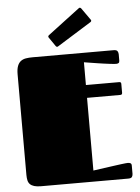

<svg xmlns="http://www.w3.org/2000/svg" viewBox="-62 -995 762 1042"><g transform="rotate(-5 319.5 -473.5)"><path d="M409.2 -456.1V-60.1Q456.5 -66.9 496.1 -72.3Q512.7 -74.7 529.5 -76.9Q546.4 -79.1 560.5 -81.1Q574.7 -83 585 -84Q595.2 -85 599.1 -85Q607.4 -85 613.3 -81.8Q619.1 -78.6 619.1 -68.8V-23.9Q619.1 -15.1 614.7 -7.6Q610.4 0 593.8 0H119.1Q96.2 0 81.8 -4.4Q67.4 -8.8 59.1 -17.1Q50.8 -25.4 47.9 -38.1Q44.9 -50.8 44.9 -67.9V-616.2Q44.9 -644 51.3 -660.9Q57.6 -677.7 69.3 -686.8Q81.1 -695.8 97.4 -698.5Q113.8 -701.2 133.8 -701.2H575.2Q591.8 -701.2 596.4 -693.6Q601.1 -686 601.1 -676.8V-642.1Q601.1 -632.3 595.9 -629.2Q590.8 -626 582.5 -626Q577.6 -626 567.6 -627Q557.6 -627.9 544.4 -629.6Q531.2 -631.3 516.1 -633.3Q501 -635.3 485.8 -637.7Q450.7 -643.1 409.2 -649.9V-525.9H590.8Q601.1 -525.9 601.1 -515.6V-466.8Q601.1 -456.1 590.8 -456.1ZM278.8 -749Q276.9 -748 275.4 -747.1Q273.9 -746.1 272.5 -746.1Q267.1 -746.1 264.2 -751L231.4 -798.8Q228.5 -802.2 228.5 -805.7Q228.5 -809.1 232.9 -813L405.8 -943.8Q409.2 -946.8 412.6 -946.8Q416 -946.8 419.9 -942.4L464.8 -878.9Q468.3 -875 468.3 -871.6Q468.3 -867.2 463.9 -864.3Z"/></g></svg>

Font: Fascinate Cyrillic
Style: Regular
Weight: 900
Designer: Denis Ignatov
Foundry: Astigmatic (AOETI)
Version: Version 1.00 November 30, 2018, initial release